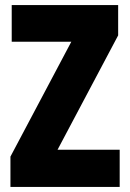

<svg xmlns="http://www.w3.org/2000/svg" viewBox="-20 -734 511 754"><path d="M450 0V-146H206L444 -595V-714H26V-570H260L21 -119V0Z"/></svg>

Font: Noto Sans Thai ExtCond Blk
Style: Regular
Weight: 900
Width: 2
Designer: Monotype Design Team
Foundry: Monotype Imaging Inc.
Version: Version 2.002